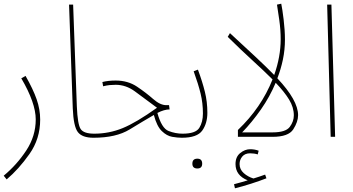

<svg xmlns="http://www.w3.org/2000/svg" viewBox="-32 -739 1905 1037"><path d="M185 -93Q185 -148 166 -202.5Q147 -257 106 -329L83 -316Q161 -183 161 -94Q161 -4 110 73.5Q59 151 -12 210L4 230Q69 175 127 93Q185 11 185 -93Z M493 -6Q493 -17 477 -17Q421 -17 404 -41.5Q387 -66 383 -165L363 -714H341L361 -154Q365 -56 388.5 -25.5Q412 5 473 5Q493 5 493 -6Z M950 5Q970 5 970 -6Q970 -17 954 -17Q916 -17 878.5 -31.5Q841 -46 818 -129Q855 -148 884 -148L881 -171H866Q833 -171 795 -204.5Q757 -238 708 -271Q659 -304 593 -304Q552 -304 521 -296L525 -273Q545 -278 560.5 -279.5Q576 -281 593 -281Q648 -281 696.5 -245.5Q745 -210 816 -157Q704 -77 630.5 -47Q557 -17 477 -17L473 5Q595 5 668.5 -40Q742 -85 799 -118Q815 -57 842 -31Q869 -5 898 0Q927 5 950 5Z M1088 -130Q1088 -189 1074.5 -243.5Q1061 -298 1037 -363L1014 -354Q1039 -285 1051.5 -233.5Q1064 -182 1064 -126Q1064 -80 1044.5 -48.5Q1025 -17 954 -17L950 5Q1033 5 1060.5 -34Q1088 -73 1088 -130ZM1060 145Q1060 118 1034 118Q1007 118 1007 145Q1007 171 1034 171Q1060 171 1060 145Z M1440 0Q1526 0 1552 -40.5Q1578 -81 1578 -117Q1578 -197 1466 -316Q1485 -365 1496 -417.5Q1507 -470 1507 -525Q1507 -575 1500 -633Q1493 -691 1487 -719L1464 -714Q1469 -684 1476.5 -630.5Q1484 -577 1484 -527Q1484 -433 1449 -334Q1405 -379 1345.5 -434.5Q1286 -490 1210 -560L1198 -540Q1271 -468 1332.5 -412Q1394 -356 1440 -310Q1379 -157 1253 -37V0ZM1276 -24Q1330 -80 1377.5 -148Q1425 -216 1457 -292Q1504 -243 1529.5 -201Q1555 -159 1555 -116Q1555 -83 1533 -53.5Q1511 -24 1440 -24ZM1407 224 1400 204Q1367 216 1337 225Q1307 216 1284.5 196Q1262 176 1262 147Q1262 124 1276.5 106.5Q1291 89 1319 89Q1341 89 1360 95L1365 75Q1344 67 1319 67Q1291 67 1265.5 87.5Q1240 108 1240 147Q1240 209 1306 235Q1293 239 1274 244.5Q1255 250 1232 256L1237 278Q1278 268 1324.5 253Q1371 238 1407 224Z M1778 0 1758 -714H1735L1754 0Z"/></svg>

Font: Noto Sans Arabic Condensed Thin
Style: Regular
Weight: 250
Width: 3
Designer: Nadine Chahine
Foundry: Monotype Imaging Inc.
Version: 1.001